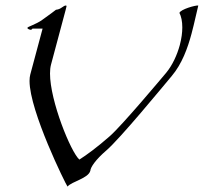

<svg xmlns="http://www.w3.org/2000/svg" viewBox="-20 -668 754 711"><path d="M224.1 -647.5C219.7 -647.5 218 -646.5 204.2 -637.2C197.7 -632.8 187.2 -631.8 187.2 -631.8C187.2 -631.8 160.1 -610.8 136.1 -594.2C112.2 -577.1 81.4 -569.2 81.4 -564.7C81.4 -560.7 90.8 -557.6 94 -557.6C97.5 -557.6 100.1 -562 100.1 -562H137.7L92 -391.6C90.3 -385 89.4 -377.1 89.4 -368.3C89.4 -256.1 223.6 14.8 230 22.9C245.8 3.9 306.9 -7.3 314.5 -35.6C315.3 -49.3 335.1 -77.6 373.7 -110.8C424.4 -154.3 581.7 -345.7 616.1 -386.7C654 -431.6 675.1 -490.2 689.2 -543C700.9 -586.4 708.8 -627 714.3 -647.5C705.1 -649.4 648 -633.3 644.5 -620.1C651.2 -607.3 655.1 -588.9 655.1 -566.6C655.1 -547.3 652.2 -525 645.8 -501C635.9 -464.4 618.4 -426.3 595.3 -398.4C576.8 -376.5 432.4 -204.1 387 -164.1C339.2 -122.1 299.1 -92.8 273.9 -77.1C242.5 -104.6 165.2 -293.8 165.2 -395.8C165.2 -408.2 166.4 -419.3 168.9 -428.7L223 -630.9C227 -645.5 227.5 -647.5 224.1 -647.5Z"/></svg>

Font: Pierce
Style: Oblique
Weight: 400
Italic angle: -15°
Version: Version 0.2.0